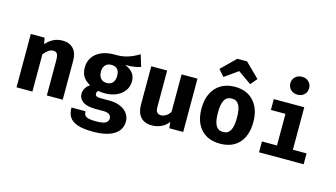

<svg xmlns="http://www.w3.org/2000/svg" viewBox="-83 -866 2296 1311"><g transform="rotate(15 1064.5 -211.0)"><path d="M49.8 -377H147.5L155.3 -333.5Q180.7 -361.8 209 -375.7Q237.3 -389.6 272.5 -389.6Q321.3 -389.6 348.9 -359.9Q376.5 -330.1 376.5 -276.9V0H264.2V-244.1Q264.2 -279.8 256.3 -293.2Q248.5 -306.6 228 -306.6Q210.9 -306.6 194.8 -295.7Q178.7 -284.7 162.1 -263.2V0H49.8Z M835.9 -355Q798.8 -339.8 727.5 -339.8Q764.6 -323.7 782.7 -301Q800.8 -278.3 800.8 -242.7Q800.8 -206.5 780.8 -177.7Q760.7 -148.9 724.6 -132.6Q688.5 -116.2 641.1 -116.2Q617.7 -116.2 596.7 -120.6Q590.8 -117.7 587.9 -111.8Q585 -106 585 -99.6Q585 -88.9 593 -82.8Q601.1 -76.7 626 -76.7H688.5Q731 -76.7 763.7 -62.5Q796.4 -48.3 814.2 -23.4Q832 1.5 832 32.7Q832 91.8 780.5 124.8Q729 157.7 630.4 157.7Q560.1 157.7 520 143.1Q480 128.4 463.9 102.3Q447.8 76.2 447.8 36.1H547.4Q547.4 53.7 554 63.7Q560.5 73.7 579.1 78.9Q597.7 84 633.3 84Q683.1 84 701.7 72.5Q720.2 61 720.2 40.5Q720.2 23.4 706.5 13.2Q692.9 2.9 665.5 2.9H606Q547.9 2.9 518.8 -18.1Q489.7 -39.1 489.7 -71.8Q489.7 -93.3 500.7 -112.1Q511.7 -130.9 531.7 -143.6Q496.1 -162.6 480.5 -188.5Q464.8 -214.4 464.8 -251.5Q464.8 -293.5 486.1 -324.5Q507.3 -355.5 545.7 -372.3Q584 -389.2 633.3 -389.2Q689.9 -387.7 729.7 -400.1Q769.5 -412.6 810.5 -437.5ZM578.6 -252.9Q578.6 -222.2 594.2 -205.1Q609.9 -188 635.7 -188Q663.6 -188 678.5 -204.8Q693.4 -221.7 693.4 -254.4Q693.4 -315.9 635.7 -315.9Q608.9 -315.9 593.8 -298.8Q578.6 -281.7 578.6 -252.9Z M1013.7 -119.1Q1013.7 -92.8 1023.2 -81.8Q1032.7 -70.8 1051.8 -70.8Q1068.8 -70.8 1086.7 -81.8Q1104.5 -92.8 1115.7 -112.3V-377H1228V0H1129.9L1125 -43.9Q1106.4 -17.1 1075.2 -2.4Q1043.9 12.2 1009.3 12.2Q956.1 12.2 928.7 -18.8Q901.4 -49.8 901.4 -105V-377H1013.7Z M1673.3 -189.5Q1673.3 -94.2 1625.2 -41Q1577.1 12.2 1490.2 12.2Q1403.8 12.2 1355.5 -40.8Q1307.1 -93.8 1307.1 -189Q1307.1 -249.5 1328.9 -294.4Q1350.6 -339.4 1392.1 -364.5Q1433.6 -389.6 1490.2 -389.6Q1576.2 -389.6 1624.8 -335.4Q1673.3 -281.2 1673.3 -189.5ZM1422.9 -189Q1422.9 -126.5 1439.2 -98.4Q1455.6 -70.3 1490.2 -70.3Q1524.9 -70.3 1541.3 -98.6Q1557.6 -127 1557.6 -189.5Q1557.6 -250.5 1541.3 -278.6Q1524.9 -306.6 1490.2 -306.6Q1455.6 -306.6 1439.2 -278.6Q1422.9 -250.5 1422.9 -189ZM1355.5 -480 1456.1 -578.6H1524.4L1624.5 -480L1585 -433.6L1490.2 -500.5L1396 -433.6Z M1981.4 -511.2Q1981.4 -483.4 1962.9 -465.6Q1944.3 -447.8 1915.5 -447.8Q1886.2 -447.8 1867.4 -466.1Q1848.6 -484.4 1848.6 -511.2Q1848.6 -538.1 1867.4 -556.2Q1886.2 -574.2 1915.5 -574.2Q1944.3 -574.2 1962.9 -556.2Q1981.4 -538.1 1981.4 -511.2ZM1982.9 -76.7H2079.6V0H1764.2V-76.7H1870.6V-300.3H1767.6V-377H1982.9Z"/></g></svg>

Font: Amiri Typewriter
Style: Bold
Weight: 700
Monospace: yes
Designer: Khaled Hosny
Version: Version 1.1